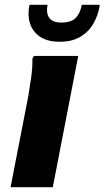

<svg xmlns="http://www.w3.org/2000/svg" viewBox="-20 -780 436 800"><path d="M24 0 98 -380Q104 -415 110 -458Q116 -501 115 -536L122 -547H306L200 0ZM229 -606Q177 -606 146 -627.5Q115 -649 104.5 -684Q94 -719 103 -760H178Q165 -686 236 -686Q276 -686 295 -705Q314 -724 321 -760H396Q390 -720 371 -685Q352 -650 317 -628Q282 -606 229 -606Z"/></svg>

Font: Kufam
Style: Bold Italic
Weight: 700
Italic angle: -11°
Designer: Artur Schmal
Foundry: Original Type
Version: Version 1.301; ttfautohint (v1.8.3)